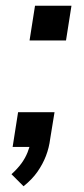

<svg xmlns="http://www.w3.org/2000/svg" viewBox="-20 -512 293 669"><path d="M62 137 20 95Q41 76 54.5 57.5Q68 39 76 19Q84 -1 88 -21L110 0H24L43 -121H170L155 -29Q151 3 140 31.5Q129 60 110.5 86.5Q92 113 62 137ZM83 -371 102 -492H229L210 -371Z"/></svg>

Font: Nunito Sans 10pt SemiBold
Style: Italic
Weight: 600
Italic angle: -9°
Designer: Vernon Adams
Foundry: Vernon Adams
Version: Version 3.101;gftools[0.9.27]